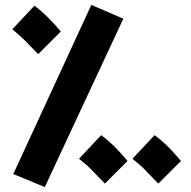

<svg xmlns="http://www.w3.org/2000/svg" viewBox="-20 -724 775 780"><path d="M481 -648 351 -704 34 -17 162 36ZM227 -596Q206 -622 178.5 -649.5Q151 -677 120 -701L30 -605Q62 -579 83 -557.5Q104 -536 135 -504ZM715 -70Q694 -96 666.5 -124Q639 -152 608 -175L518 -79Q550 -54 571 -32Q592 -10 623 22ZM498 -70Q477 -96 449.5 -124Q422 -152 391 -175L301 -79Q333 -54 354 -32Q375 -10 406 22Z"/></svg>

Font: Noto Sans Arabic Condensed Black
Style: Regular
Weight: 900
Width: 3
Designer: Nadine Chahine
Foundry: Monotype Imaging Inc.
Version: 1.001